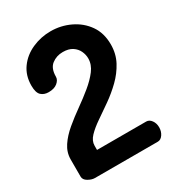

<svg xmlns="http://www.w3.org/2000/svg" viewBox="-176 -836 857 940"><g transform="rotate(-30 252.5 -365.5)"><path d="M83 0Q66 0 46 -11.5Q26 -23 26 -41V-138Q26 -178 49 -212.5Q72 -247 109 -278Q146 -309 187 -338Q228 -367 264.5 -397Q301 -427 324.5 -458Q348 -489 348 -524Q348 -545 338.5 -565.5Q329 -586 308.5 -599.5Q288 -613 255 -613Q219 -613 192.5 -592.5Q166 -572 166 -525Q166 -507 148 -492Q130 -477 98 -477Q72 -477 56 -492Q40 -507 40 -547Q40 -604 70 -645.5Q100 -687 149.5 -709Q199 -731 254 -731Q312 -731 363.5 -706.5Q415 -682 446.5 -637Q478 -592 478 -528Q478 -475 455 -432Q432 -389 396 -354Q360 -319 319.5 -290.5Q279 -262 243 -237.5Q207 -213 184 -189Q161 -165 161 -138V-114H439Q456 -114 468 -97.5Q480 -81 480 -58Q480 -35 468 -17.5Q456 0 439 0Z"/></g></svg>

Font: Dosis ExtraLight
Style: Bold
Weight: 700
Version: Version 3.001; ttfautohint (v1.8.2)